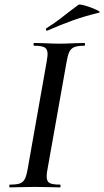

<svg xmlns="http://www.w3.org/2000/svg" viewBox="-20 -811 452 831"><path d="M23 -12Q52 -12 66 -17Q80 -22 87.5 -36.5Q95 -51 100 -81L182 -544Q186 -570 186 -576Q186 -598 173.5 -605.5Q161 -613 128 -613Q125 -613 125 -619Q125 -625 128 -625L173 -624Q211 -622 235 -622Q265 -622 303 -624L345 -625Q348 -625 348 -619Q348 -613 345 -613Q316 -613 301.5 -607Q287 -601 280 -586.5Q273 -572 268 -542L186 -81Q182 -62 182 -47Q182 -26 194.5 -19Q207 -12 240 -12Q242 -12 242 -6Q242 0 240 0Q213 0 197 -1L131 -2L69 -1Q52 0 23 0Q20 0 20 -6Q20 -12 23 -12ZM184 -678Q180 -678 179 -682.5Q178 -687 181 -689Q209 -706 238 -728Q267 -750 274 -756Q289 -768 319 -790Q324 -794 351 -786Q378 -778 398.5 -768Q419 -758 408 -756Q346 -741 294.5 -722.5Q243 -704 186 -679Z"/></svg>

Font: Cormorant Infant SemiBold
Style: Italic
Weight: 600
Italic angle: -10°
Designer: Christian Thalmann (Catharsis Fonts)
Foundry: Catharsis Fonts
Version: Version 4.000